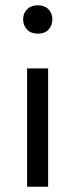

<svg xmlns="http://www.w3.org/2000/svg" viewBox="-20 -470 287 730"><path d="M68 -397Q68 -420 83.5 -435Q99 -450 124 -450Q149 -450 164 -435Q179 -420 179 -397Q179 -373 164.5 -357.5Q150 -342 124 -342Q98 -342 83 -357.5Q68 -373 68 -397ZM163 240H83V-210H163Z"/></svg>

Font: Tilda Sans
Style: Regular
Weight: 400
Designer: ParaType Ltd
Foundry: ParaType Ltd
Version: Version 1.002W